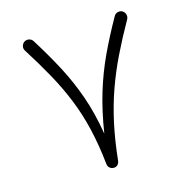

<svg xmlns="http://www.w3.org/2000/svg" viewBox="-97 -703 789 820"><g transform="rotate(-15 297.5 -292.5)"><path d="M78.1 -592.8Q87.9 -598.6 98.9 -596.2Q109.9 -593.8 116.2 -584Q163.1 -509.3 199.7 -439.9Q236.3 -370.6 262.9 -294.9Q289.6 -219.2 305.2 -124.5Q320.3 -220.7 344 -299.1Q367.7 -377.4 401.4 -449.5Q435.1 -521.5 478.5 -598.1Q483.9 -607.9 494.9 -610.8Q505.9 -613.8 515.6 -608.4Q525.4 -602.5 528.3 -591.6Q531.2 -580.6 525.9 -570.8Q484.9 -498.5 452.9 -432.6Q420.9 -366.7 397.2 -300Q373.5 -233.4 357.4 -159.4Q341.3 -85.4 332 3.4Q331.1 12.7 324.5 19.8Q317.9 26.9 307.6 26.9Q297.4 27.3 289.3 20.8Q281.2 14.2 280.3 3.4Q271 -84.5 253.9 -156.5Q236.8 -228.5 210.9 -292.5Q185.1 -356.4 149.9 -420.2Q114.7 -483.9 69.8 -554.7Q63.5 -564.5 66.2 -575.4Q68.8 -586.4 78.1 -592.8Z"/></g></svg>

Font: Mikhak-DS2-FD Light
Style: Regular
Weight: 300
Designer: Amin Abedi
Version: Version 3.2